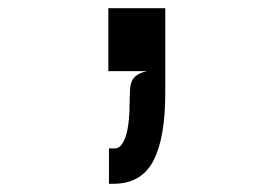

<svg xmlns="http://www.w3.org/2000/svg" viewBox="-20 -173 640 467"><path d="M245 274V188H260Q275.5 188 285.5 159.5Q295.5 131 295.5 66Q295.5 44.5 298 32.5Q300.5 20.5 309.5 12.5Q318.5 4.5 337.5 0H243.5V-153H382V53.5Q382 163 352.8 218.5Q323.5 274 256 274Z"/></svg>

Font: SplineSansMono30
Style: Regular
Weight: 400
Designer: Eben Sorkin, Mirko Velimirovic
Foundry: Sorkin Type
Version: Version 1.000